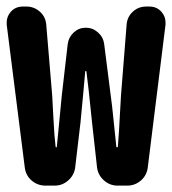

<svg xmlns="http://www.w3.org/2000/svg" viewBox="-20 -582 540 602"><path d="M123 0Q97.7 0 79.1 -16.1Q60.5 -32.2 57.6 -57.6L1 -504.9Q1 -508.8 1 -511.7Q1 -530.3 13.7 -544.9Q28.3 -561.5 51.8 -561.5H62.5Q86.9 -561.5 105 -545.4Q123 -529.3 125 -504.9L143.6 -283.2Q144.5 -268.6 147.5 -210.9Q150.4 -153.3 154.3 -122.1Q154.3 -120.1 156.2 -120.1Q158.2 -120.1 158.2 -122.1Q161.1 -148.4 166 -202.1Q170.9 -255.9 173.8 -283.2L192.4 -444.3Q195.3 -465.8 211.4 -480.5Q227.5 -495.1 249 -495.1Q270.5 -495.1 287.1 -480.5Q303.7 -465.8 306.6 -444.3L327.1 -283.2Q331.1 -255.9 336.4 -202.1Q341.8 -148.4 344.7 -122.1Q344.7 -120.1 347.2 -120.1Q349.6 -120.1 349.6 -122.1Q351.6 -138.7 359.4 -283.2L377 -504.9Q378.9 -529.3 396.5 -545.4Q414.1 -561.5 438.5 -561.5H448.2Q471.7 -561.5 486.3 -544.9Q499 -530.3 499 -511.7Q499 -508.8 499 -504.9L443.4 -57.6Q440.4 -32.2 421.9 -16.1Q403.3 0 378.9 0H348.6Q324.2 0 305.7 -16.6Q287.1 -33.2 284.2 -57.6L268.6 -198.2Q256.8 -315.4 251 -357.4Q251 -359.4 249 -359.4Q247.1 -359.4 247.1 -357.4Q247.1 -356.4 241.7 -296.4Q236.3 -236.3 232.4 -198.2L215.8 -57.6Q212.9 -33.2 194.3 -16.6Q175.8 0 151.4 0Z"/></svg>

Font: Gen Jyuu Gothic Monospace Bold
Style: Bold
Weight: 700
Designer: [Source Han Sans]
Ryoko NISHIZUKA  (kana & ideographs); Paul D. Hunt (Latin, Greek & Cyrillic); Wenlong ZHANG  (bopomofo
Version: Version 1.002.20150607